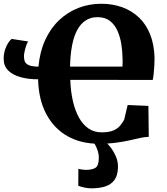

<svg xmlns="http://www.w3.org/2000/svg" viewBox="-20 -772 910 1046"><path d="M788.5 -195 790.5 -26.5Q768 -26 742.2 -20.2Q716.5 -14.5 684.8 -7.2Q653 0 611.8 5.5Q570.5 11 517 11Q421.5 11 348.5 -29.8Q275.5 -70.5 233 -149Q190.5 -227.5 187.5 -340Q133 -340 90.8 -352Q48.5 -364 24.2 -388.5Q0 -413 0 -450.5Q0 -479.5 8 -502.8Q16 -526 26.5 -541Q37 -556 43.5 -560L133.5 -546Q128.5 -540.5 123.2 -525Q118 -509.5 114.2 -492.8Q110.5 -476 110.5 -466Q110.5 -452.5 114.2 -439.5Q118 -426.5 134.8 -418Q151.5 -409.5 189.5 -409Q197 -490.5 226.2 -554.2Q255.5 -618 302 -662Q348.5 -706 407 -728.8Q465.5 -751.5 531 -751.5Q593 -751.5 645.2 -732.8Q697.5 -714 736.5 -677.2Q775.5 -640.5 797.8 -585.2Q820 -530 822 -457Q822 -438 820.8 -414.8Q819.5 -391.5 817.2 -370.2Q815 -349 812 -336.5L363 -337Q365 -274.5 377 -222Q389 -169.5 410.2 -131.2Q431.5 -93 462.2 -72Q493 -51 533.5 -51Q574 -51 597.2 -61Q620.5 -71 633.8 -86.8Q647 -102.5 656.5 -120L675.5 -200ZM361.5 -409H647Q647.5 -415.5 647.8 -424Q648 -432.5 648 -441.5Q648 -450.5 647.5 -457Q647 -492.5 641 -531Q635 -569.5 620.5 -603Q606 -636.5 579.5 -657.5Q553 -678.5 511 -678.5Q475.5 -678.5 448.2 -661.5Q421 -644.5 402 -610.8Q383 -577 373 -526.2Q363 -475.5 361.5 -409ZM477 254Q460 254 439.8 249.8Q419.5 245.5 406.5 240L407 147.5Q417 150.5 429.2 152Q441.5 153.5 447.5 153.5Q481.5 153.5 500 142.2Q518.5 131 518.5 86Q518.5 68.5 512.8 50.8Q507 33 499.5 19Q492 5 486 0H533H553Q564 7.5 581 28.8Q598 50 611.2 80Q624.5 110 622.5 143.5Q621 185 603 209.2Q585 233.5 553.2 243.8Q521.5 254 477 254Z"/></svg>

Font: Merriweather 36pt Black
Style: Regular
Weight: 900
Version: Version 2.100